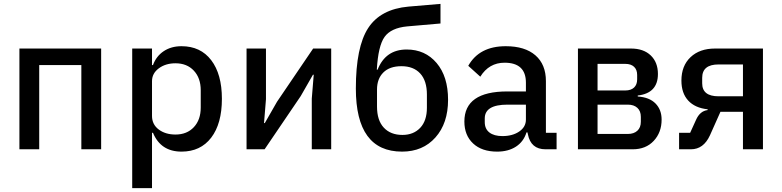

<svg xmlns="http://www.w3.org/2000/svg" viewBox="-20 -769 4030 989"><path d="M80 0V-519H501V0H399V-434H182V0Z M661 200V-519H763V-434H768Q785 -480 823.5 -505.5Q862 -531 915 -531Q1013 -531 1068 -459Q1123 -387 1123 -260Q1123 -132 1068 -60Q1013 12 915 12Q808 12 768 -85H763V200ZM884 -76Q943 -76 978.5 -114Q1014 -152 1014 -215V-304Q1014 -367 978.5 -405Q943 -443 884 -443Q833 -443 798 -417Q763 -391 763 -351V-172Q763 -128 797.5 -102Q832 -76 884 -76Z M1250 0V-519H1350V-258L1340 -135H1344L1407 -245L1593 -519H1686V0H1586V-261L1596 -384H1592L1529 -274L1343 0Z M2051 12Q1813 12 1813 -313Q1813 -527 1876.5 -624.5Q1940 -722 2084 -735L2249 -749V-648L2077 -633Q1994 -625 1961 -579Q1928 -533 1921 -410H1925Q1966 -514 2075 -514Q2170 -514 2229 -444.5Q2288 -375 2288 -255Q2288 -134 2223 -61Q2158 12 2051 12ZM2053 -74Q2110 -74 2144.5 -110.5Q2179 -147 2179 -214V-282Q2179 -353 2144.5 -390.5Q2110 -428 2048 -428Q1987 -428 1954.5 -395.5Q1922 -363 1922 -308V-220Q1922 -149 1957 -111.5Q1992 -74 2053 -74Z M2541 12Q2462 12 2417 -30Q2372 -72 2372 -143Q2372 -298 2593 -298H2689V-343Q2689 -446 2579 -446Q2499 -446 2454 -374L2392 -430Q2449 -531 2585 -531Q2684 -531 2738 -484Q2792 -437 2792 -351V-85H2847V0H2790Q2714 0 2699 -78L2697 -87H2692Q2677 -39 2637.5 -13.5Q2598 12 2541 12ZM2568 -68Q2620 -68 2654.5 -91.5Q2689 -115 2689 -153V-230H2594Q2477 -230 2477 -159V-140Q2477 -105 2501 -86.5Q2525 -68 2568 -68Z M2957 0V-519H3230Q3295 -519 3332 -483.5Q3369 -448 3369 -388Q3369 -289 3265 -277V-272Q3325 -268 3356.5 -236Q3388 -204 3388 -153Q3388 -87 3347.5 -43.5Q3307 0 3239 0ZM3058 -303H3201Q3230 -303 3246 -318Q3262 -333 3262 -360V-383Q3262 -410 3246 -425Q3230 -440 3201 -440H3058ZM3058 -79H3214Q3245 -79 3263 -95.5Q3281 -112 3281 -142V-167Q3281 -197 3263 -213.5Q3245 -230 3214 -230H3058Z M3478 0V-85H3535L3565 -151Q3585 -197 3625 -202V-206Q3560 -213 3525 -251Q3490 -289 3490 -354Q3490 -430 3537 -474.5Q3584 -519 3663 -519H3910V0H3807V-193H3691L3637 -72Q3604 0 3539 0ZM3681 -273H3807V-437H3681Q3597 -437 3597 -368V-340Q3597 -273 3681 -273Z"/></svg>

Font: Anuphan Medium
Style: Regular
Weight: 500
Designer: Mike Abbink, Paul van der Laan, Pieter van Rosmalen, Mint Tantisuwanna
Foundry: Bold Monday; Cadson Demak
Version: Version 3.002;hotconv 1.0.109;makeotfexe 2.5.65596